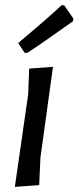

<svg xmlns="http://www.w3.org/2000/svg" viewBox="-20 -726 307 750"><path d="M221 -706 231 -705 267 -653 265 -643Q146 -558 86 -519L76 -520L51 -558Q160 -649 221 -706ZM187 -465 138 -111 133 -3 38 4 90 -357 94 -458Z"/></svg>

Font: Alegreya Sans SC Medium
Style: Italic
Weight: 500
Italic angle: -7°
Designer: Juan Pablo del Peral
Foundry: Huerta Tipografica
Version: Version 2.007